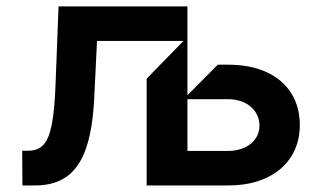

<svg xmlns="http://www.w3.org/2000/svg" viewBox="-20 -565 972 585"><path d="M551.1 -274.9V-545.5H158.4L149.1 -304Q146 -226.2 137.4 -183.8Q128.9 -141.3 112.2 -123.6Q95.5 -105.8 66.8 -105.8H47.6L48.3 0H88.1Q146.7 0 184.7 -28.1Q222.7 -56.1 242.5 -114.2Q262.4 -172.2 267 -264.2L275.6 -440.3H539.1L426.8 -325.3V0H674.7Q742.9 0 792.3 -23.4Q841.6 -46.9 867.5 -88.4Q893.5 -130 893.5 -183.9Q893.5 -239 867.7 -280.5Q842 -322.1 792.6 -345Q743.3 -367.9 674.7 -367.9H643.5ZM674.7 -262.8Q702.4 -262.8 724.3 -252.5Q746.1 -242.2 758.3 -223.7Q770.6 -205.3 770.6 -181.8Q770.6 -159.8 758.3 -142.2Q746.1 -124.6 724.3 -114.9Q702.4 -105.1 674.7 -105.1H551.1V-262.8Z"/></svg>

Font: Riot Sans
Style: Bold
Weight: 600
Designer: Rasmus Andersson
Foundry: rsms
Version: Version 4.001